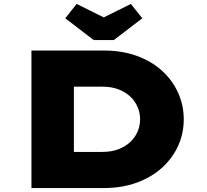

<svg xmlns="http://www.w3.org/2000/svg" viewBox="-20 -957 1052 977"><path d="M140 0V-700H506Q601 -700 676.5 -672.5Q752 -645 805 -596.5Q858 -548 886.5 -484.5Q915 -421 915 -350Q915 -278 886.5 -215Q858 -152 804.5 -103.5Q751 -55 675.5 -27.5Q600 0 506 0ZM356 -133 319 -184H501Q549 -184 585 -198.5Q621 -213 645 -236.5Q669 -260 681 -289.5Q693 -319 693 -350Q693 -381 681 -410.5Q669 -440 645 -463.5Q621 -487 585 -501.5Q549 -516 501 -516H316L356 -565ZM457 -753 312 -864 370 -937 523 -861H493L646 -937L704 -864L559 -753Z"/></svg>

Font: Lexend Peta Black
Style: Regular
Weight: 900
Version: Version 1.007